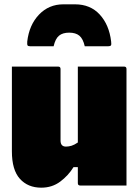

<svg xmlns="http://www.w3.org/2000/svg" viewBox="-20 -858 640 888"><path d="M300 -707Q270 -707 253 -693Q236 -679 228 -644H120Q110 -644 107.5 -648Q105 -652 106 -666Q115 -743 160.5 -790.5Q206 -838 273 -838H327Q398 -838 441.5 -790.5Q485 -743 494 -666Q496 -652 493 -648Q490 -644 480 -644H372Q364 -679 347 -693Q330 -707 300 -707ZM249 -550Q260 -550 260 -539V-208Q260 -180 285 -180Q298 -180 311 -184Q324 -188 340 -199V-550H554Q565 -550 565 -539V0H351Q340 0 340 -11V-85H320Q296 -46 258.5 -18Q221 10 171 10Q109 10 72 -31Q35 -72 35 -158V-550Z"/></svg>

Font: Recursive Mn Lnr St XBk
Style: Regular
Weight: 1000
Monospace: yes
Version: Version 1.079;hotconv 1.0.112;makeotfexe 2.5.65598; ttfautoh